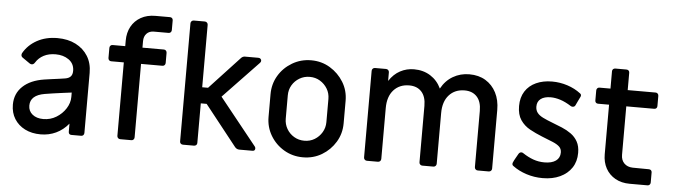

<svg xmlns="http://www.w3.org/2000/svg" viewBox="-48 -968 4128 1177"><g transform="rotate(5 2016.0 -379.5)"><path d="M228 13Q173 13 131.5 -8Q90 -29 66.5 -66.5Q43 -104 43 -154Q43 -222 90 -266.5Q137 -311 222 -324Q239 -327 264 -330Q289 -333 313 -336.5Q337 -340 350 -342Q372 -346 382.5 -358Q393 -370 393 -391V-397Q391 -438 358 -461Q325 -484 278 -484Q236 -484 205 -468Q174 -452 156 -423Q148 -410 137 -410Q130 -410 124 -414L78 -446Q69 -452 69 -463Q69 -466 71 -472Q100 -524 154.5 -554Q209 -584 280 -584Q345 -584 393 -559.5Q441 -535 468 -491.5Q495 -448 495 -389V-19Q495 -11 490 -5.5Q485 0 477 0H417Q399 0 399 -19V-68Q366 -28 322.5 -7.5Q279 13 228 13ZM236 -82Q280 -82 316 -104Q352 -126 374 -160.5Q396 -195 396 -232V-259Q371 -256 341.5 -252Q312 -248 283.5 -244Q255 -240 232 -236Q144 -221 144 -157Q144 -123 169.5 -102.5Q195 -82 236 -82Z M717 0Q709 0 703.5 -5.5Q698 -11 698 -19V-471H620Q612 -471 607 -476.5Q602 -482 602 -490V-552Q602 -560 607 -565.5Q612 -571 620 -571H698V-605Q698 -654 718.5 -691.5Q739 -729 777 -750.5Q815 -772 866 -772H956Q964 -772 969 -767Q974 -762 974 -754V-694Q974 -686 969 -680.5Q964 -675 956 -675H865Q837 -675 820.5 -657.5Q804 -640 804 -611V-571H936Q944 -571 949 -565.5Q954 -560 954 -552V-490Q954 -482 949 -476.5Q944 -471 936 -471H804V-19Q804 -11 799 -5.5Q794 0 786 0Z M1103 0Q1095 0 1089.5 -5Q1084 -10 1084 -18V-745Q1084 -753 1089.5 -758.5Q1095 -764 1103 -764H1171Q1179 -764 1184.5 -758.5Q1190 -753 1190 -745V-361H1226L1411 -560Q1421 -571 1435 -571H1517Q1526 -571 1531 -566Q1536 -561 1536 -554Q1536 -547 1530 -541L1313 -314L1543 -27Q1547 -21 1547 -16Q1547 0 1531 0H1450Q1434 0 1423 -13L1226 -262H1190V-18Q1190 -10 1184.5 -5Q1179 0 1171 0Z M1842 13Q1778 13 1725.5 -18Q1673 -49 1642 -101Q1611 -153 1611 -216V-355Q1611 -418 1641.5 -469.5Q1672 -521 1725 -552.5Q1778 -584 1842 -584Q1906 -584 1958 -552.5Q2010 -521 2041.5 -469.5Q2073 -418 2073 -355V-216Q2073 -153 2041.5 -101Q2010 -49 1958 -18Q1906 13 1842 13ZM1842 -89Q1877 -89 1905 -106Q1933 -123 1950 -151.5Q1967 -180 1967 -214V-357Q1967 -392 1950 -420Q1933 -448 1905 -465Q1877 -482 1842 -482Q1807 -482 1778.5 -465Q1750 -448 1733.5 -420Q1717 -392 1717 -357V-214Q1717 -180 1733.5 -151.5Q1750 -123 1778.5 -106Q1807 -89 1842 -89Z M2235 0Q2227 0 2221.5 -5.5Q2216 -11 2216 -19V-552Q2216 -560 2221.5 -565.5Q2227 -571 2235 -571H2303Q2311 -571 2316.5 -565.5Q2322 -560 2322 -552V-499Q2350 -542 2389.5 -563Q2429 -584 2474 -584Q2532 -584 2575.5 -556.5Q2619 -529 2642 -480Q2669 -530 2714.5 -556.5Q2760 -583 2815 -583Q2873 -583 2915 -557.5Q2957 -532 2980.5 -486.5Q3004 -441 3004 -380V-19Q3004 -11 2998.5 -5.5Q2993 0 2985 0H2917Q2909 0 2903.5 -5.5Q2898 -11 2898 -19V-365Q2898 -422 2870.5 -452Q2843 -482 2795 -482Q2735 -482 2699 -442Q2663 -402 2663 -331V-19Q2663 -11 2657.5 -5.5Q2652 0 2644 0H2576Q2568 0 2562.5 -5.5Q2557 -11 2557 -19V-366Q2557 -423 2529.5 -453Q2502 -483 2454 -483Q2394 -483 2358 -443Q2322 -403 2322 -332V-19Q2322 -11 2316.5 -5.5Q2311 0 2303 0Z M3317 12Q3265 12 3217 -3.5Q3169 -19 3133 -46Q3122 -53 3127 -67Q3133 -81 3141.5 -95.5Q3150 -110 3157 -123Q3164 -134 3174 -134Q3178 -134 3180.5 -133Q3183 -132 3186 -130Q3219 -108 3251.5 -96.5Q3284 -85 3320 -85Q3365 -85 3390 -103Q3415 -121 3415 -154Q3415 -176 3401 -189.5Q3387 -203 3359.5 -214.5Q3332 -226 3291 -242Q3251 -258 3215.5 -277.5Q3180 -297 3157.5 -330Q3135 -363 3135 -416Q3135 -469 3159 -506.5Q3183 -544 3226 -563.5Q3269 -583 3324 -583Q3373 -583 3419 -568Q3465 -553 3500 -526Q3511 -519 3506 -506Q3499 -492 3492.5 -478.5Q3486 -465 3479 -450Q3474 -440 3462 -440Q3456 -440 3451 -443Q3415 -466 3383.5 -476Q3352 -486 3324 -486Q3285 -486 3263 -469.5Q3241 -453 3241 -422Q3241 -400 3252.5 -384.5Q3264 -369 3288 -357Q3312 -345 3349 -331Q3378 -320 3408 -307.5Q3438 -295 3464 -276.5Q3490 -258 3505.5 -230Q3521 -202 3521 -161Q3521 -108 3495.5 -69.5Q3470 -31 3424 -9.5Q3378 12 3317 12Z M3852 0Q3801 0 3763 -21.5Q3725 -43 3704.5 -80.5Q3684 -118 3684 -167V-472H3616Q3608 -472 3603 -477Q3598 -482 3598 -490V-552Q3598 -560 3603 -565.5Q3608 -571 3616 -571H3684V-678Q3684 -686 3689.5 -691Q3695 -696 3703 -696H3771Q3780 -696 3785 -691Q3790 -686 3790 -678V-571H3962Q3970 -571 3975 -565.5Q3980 -560 3980 -552V-489Q3980 -481 3975 -476Q3970 -471 3962 -471H3790V-173Q3790 -140 3809.5 -120.5Q3829 -101 3861 -100L3962 -99Q3970 -99 3975 -94Q3980 -89 3980 -81V-19Q3980 -11 3975 -5.5Q3970 0 3962 0Z"/></g></svg>

Font: Miriam Libre SemiBold
Style: Regular
Weight: 600
Version: Version 2.000